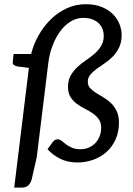

<svg xmlns="http://www.w3.org/2000/svg" viewBox="-20 -746 619 891"><path d="M378 -726.5Q422 -726.5 453.8 -713Q485.5 -699.5 505.5 -678.8Q525.5 -658 535 -632.8Q544.5 -607.5 544.5 -584Q544.5 -550 532.8 -526Q521 -502 503.8 -484Q486.5 -466 466 -452.5Q445.5 -439 428.2 -426.2Q411 -413.5 399.2 -399.5Q387.5 -385.5 387.5 -366.5Q387.5 -349 398.2 -337.2Q409 -325.5 425 -315.2Q441 -305 459.8 -294.2Q478.5 -283.5 494.5 -268.2Q510.5 -253 521.2 -231Q532 -209 532 -176.5Q532 -133.5 516.5 -99.2Q501 -65 474.8 -41.2Q448.5 -17.5 413.2 -4.8Q378 8 339 8Q294 8 259.5 -9.2Q225 -26.5 200.5 -53.5L224.5 -86.5Q229 -92.5 234.8 -96Q240.5 -99.5 249 -99.5Q257.5 -99.5 266 -92.2Q274.5 -85 286 -76.5Q297.5 -68 313.5 -60.8Q329.5 -53.5 353.5 -53.5Q374.5 -53.5 392.2 -61.2Q410 -69 422.8 -82.5Q435.5 -96 442.5 -114.2Q449.5 -132.5 449.5 -153.5Q449.5 -177.5 438 -193.2Q426.5 -209 409.5 -220.5Q392.5 -232 372.5 -242Q352.5 -252 335.5 -265Q318.5 -278 307 -296Q295.5 -314 295.5 -342Q295.5 -373 307.8 -395Q320 -417 338.5 -434.2Q357 -451.5 378.5 -466Q400 -480.5 418.5 -496.5Q437 -512.5 449.2 -532.5Q461.5 -552.5 461.5 -580.5Q461.5 -594.5 456.5 -609.2Q451.5 -624 440 -636Q428.5 -648 410.2 -655.5Q392 -663 366 -663Q335 -663 307.8 -646.2Q280.5 -629.5 259.2 -600.5Q238 -571.5 223.5 -533.2Q209 -495 204 -452.5L150.5 -16.5L127 87Q121.5 105 110.8 114.8Q100 124.5 81 124.5H46L114 -431L59.5 -438Q49 -440.5 43.2 -445.5Q37.5 -450.5 39.5 -460L43 -495.5H124.5Q136 -541.5 159.8 -583.2Q183.5 -625 216.5 -657Q249.5 -689 290.5 -707.8Q331.5 -726.5 378 -726.5Z"/></svg>

Font: Lato
Style: Italic
Weight: 400
Italic angle: -7°
Designer: Lukasz Dziedzic
Foundry: tyPoland Lukasz Dziedzic
Version: Version 2.007; 2014-02-27